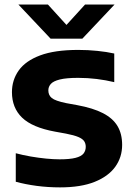

<svg xmlns="http://www.w3.org/2000/svg" viewBox="-20 -824 595 852"><path d="M246.5 7.5Q193 7.5 142.5 0.8Q92 -6 50 -17.5V-144Q81.5 -135.5 116.5 -129.5Q151.5 -123.5 184.8 -120.2Q218 -117 244.5 -117Q289.5 -117 315 -123.5Q340.5 -130 350.5 -142.5Q360.5 -155 360.5 -172.5Q360.5 -187 353.5 -197.5Q346.5 -208 327.8 -216Q309 -224 273 -231L223.5 -240Q123 -258.5 78 -302Q33 -345.5 33 -415Q33 -469 63.2 -511.5Q93.5 -554 158.2 -578.2Q223 -602.5 327.5 -602.5Q370.5 -602.5 412 -598.2Q453.5 -594 487 -586.5V-459.5Q449.5 -468.5 409.2 -473.5Q369 -478.5 327 -478.5Q274 -478.5 245.2 -471.2Q216.5 -464 205.5 -451.5Q194.5 -439 194.5 -423Q194.5 -401.5 209.8 -389Q225 -376.5 273 -366.5L322.5 -357.5Q393 -344.5 437 -321.8Q481 -299 501.5 -264.5Q522 -230 522 -181Q522 -126.5 491.5 -84Q461 -41.5 400 -17Q339 7.5 246.5 7.5ZM204.5 -652.5 61.5 -804H192.5L289 -698H261L357.5 -804H488.5L345.5 -652.5Z"/></svg>

Font: Encode Sans SC SemiExpanded
Style: Bold
Weight: 700
Width: 6
Designer: Multiple Designers
Foundry: Impallari Type
Version: Version 3.002